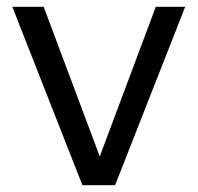

<svg xmlns="http://www.w3.org/2000/svg" viewBox="-20 -542 579 562"><path d="M221.2 0 16.1 -522H107.9L272 -84L436 -522H522L316.9 0Z"/></svg>

Font: Rawline Medium
Style: Regular
Weight: 500
Designer: Matt McInerney, Pablo Impallari, Rodrigo Fuenzalida
Foundry: Matt McInerney, Pablo Impallari, Rodrigo Fuenzalida
Version: Version 4.020;PS 004.020;hotconv 1.0.88;makeotf.lib2.5.64775